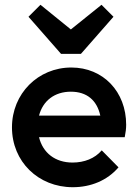

<svg xmlns="http://www.w3.org/2000/svg" viewBox="-20 -772 574 802"><path d="M284 10C359 10 428 -18 475 -73L405 -144C376 -110 332 -93 283 -93C211 -93 159 -133 143 -199H501C505 -219 507 -235 507 -251C507 -389 411 -490 278 -490C139 -490 30 -381 30 -240C30 -97 140 10 284 10ZM99 -702 235 -547H318L454 -702L404 -752L276 -649L149 -752ZM143 -289C159 -351 208 -389 276 -389C343 -389 385 -353 399 -289Z"/></svg>

Font: MV Cash Medium
Style: Regular
Weight: 500
Designer: Rodrigo Fuenzalida
Foundry: fragTYPE
Version: Version 1.100;Glyphs 3.1.2 (3151)